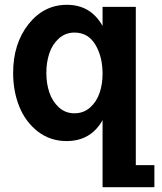

<svg xmlns="http://www.w3.org/2000/svg" viewBox="-20 -569 679 807"><path d="M411.1 -258.8Q411.1 -331.1 380.6 -381.6Q350.1 -432.1 293 -432.1Q254.9 -432.1 227.3 -407.2Q199.7 -382.3 187.3 -344.7Q174.8 -307.1 174.8 -262.2Q174.8 -217.8 187.5 -180.2Q200.2 -142.6 227.5 -117.7Q254.9 -92.8 293 -92.8Q331.1 -92.8 358.4 -116.9Q385.7 -141.1 398.4 -178Q411.1 -214.8 411.1 -258.8ZM259.8 23.9Q190.4 23.9 138.4 -16.8Q86.4 -57.6 60.8 -121.8Q35.2 -186 35.2 -262.2Q35.2 -385.7 100.1 -467.8Q164.6 -548.8 261.2 -548.8Q361.3 -548.8 411.1 -460V-540H550.8V125H628.9V217.8H411.1V-64Q361.8 23.9 259.8 23.9Z"/></svg>

Font: Miedinger*
Style: Bold
Weight: 700
Version: Version 001.000